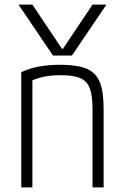

<svg xmlns="http://www.w3.org/2000/svg" viewBox="-20 -810 540 830"><path d="M60 -790H120L248 -599H252L380 -790H440L291 -570H209ZM72 -498Q108 -515 149 -522.5Q190 -530 242 -530Q313 -530 354 -513Q395 -496 411.5 -454.5Q428 -413 428 -340V0H380V-338Q380 -397 368 -428.5Q356 -460 326.5 -472.5Q297 -485 242 -485Q215 -485 191.5 -482Q168 -479 146.5 -472.5Q125 -466 102 -454L120 -486V0H72Z"/></svg>

Font: M PLUS 1 Code Light
Style: Regular
Weight: 300
Designer: Coji Morishita
Foundry: UNDERFOREST DESIGN
Version: Version 1.002